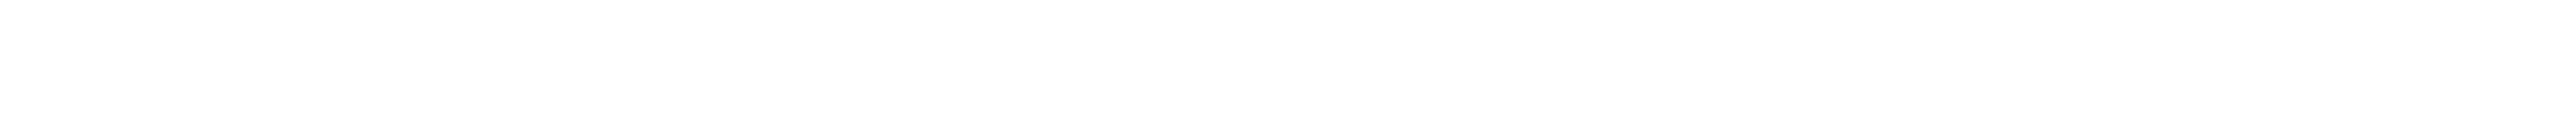

<svg xmlns="http://www.w3.org/2000/svg" viewBox="-20 -2 825 40"><path d="M0 18Z"/></svg>

Font: Passageway
Style: BdSuIt
Weight: 700
Foundry: Ascender Corporation
Version: Version 1.11